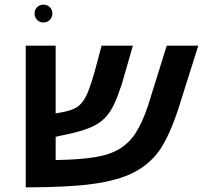

<svg xmlns="http://www.w3.org/2000/svg" viewBox="-20 -803 875 828"><path d="M418 -606H553L505 -439Q488 -388 472 -353.5Q456 -319 433.5 -295.5Q411 -272 378.5 -257Q346 -242 297 -230L220 -213V-113H231Q325 -115 388.5 -125Q452 -135 494.5 -160.5Q537 -186 565 -229.5Q593 -273 617 -343L699 -606H835L753 -346Q713 -220 668 -155Q625 -94 556 -59Q490 -25 382 -10Q275 5 91 5V-606H220V-314L258 -321Q286 -327 305 -337Q324 -347 338 -366.5Q352 -386 363.5 -417Q375 -448 389 -497ZM129 -745Q129 -761 140 -772Q151 -783 167 -783Q184 -783 195 -772Q206 -761 206 -745Q206 -729 195 -717.5Q184 -706 167 -706Q151 -706 140 -717.5Q129 -729 129 -745Z"/></svg>

Font: Libra Sans Modern
Style: Bold Italic
Weight: 700
Italic angle: -12°
Foundry: Stefan Peev, Context Ltd
Version: Version 1.000